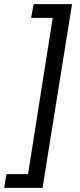

<svg xmlns="http://www.w3.org/2000/svg" viewBox="-69 -725 386 925"><path d="M-49 180 -38 114H66L185 -639H81L93 -705H278L136 180Z"/></svg>

Font: Nunito Sans 7pt Condensed
Style: Italic
Weight: 400
Width: 3
Italic angle: -9°
Designer: Vernon Adams
Foundry: Vernon Adams
Version: Version 3.101;gftools[0.9.27]